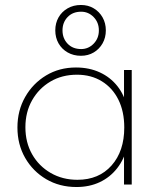

<svg xmlns="http://www.w3.org/2000/svg" viewBox="-20 -741 629 771"><path d="M287 10Q219 10 165.5 -21.5Q112 -53 81 -107Q50 -161 50 -229Q50 -297 81 -351.5Q112 -406 165 -438Q218 -470 285 -470Q338 -470 380.5 -450.5Q423 -431 451.5 -395Q480 -359 491 -309V-152Q479 -102 450.5 -65.5Q422 -29 380.5 -9.5Q339 10 287 10ZM291 -19Q377 -19 428 -76.5Q479 -134 479 -229Q479 -293 455.5 -340.5Q432 -388 389 -414.5Q346 -441 289 -441Q229 -441 182.5 -413.5Q136 -386 109 -338.5Q82 -291 82 -230Q82 -169 109 -121.5Q136 -74 183.5 -46.5Q231 -19 291 -19ZM478 0V-123L487 -237L478 -348V-460H509V0ZM305 -517Q275 -517 251.5 -530.5Q228 -544 215 -567Q202 -590 202 -619Q202 -648 215 -671Q228 -694 251.5 -707.5Q275 -721 305 -721Q334 -721 356.5 -707.5Q379 -694 392 -671Q405 -648 405 -619Q405 -590 392 -567Q379 -544 356.5 -530.5Q334 -517 305 -517ZM306 -544Q335 -544 356 -565.5Q377 -587 377 -619Q377 -651 356 -672.5Q335 -694 306 -694Q272 -694 251.5 -672.5Q231 -651 231 -619Q231 -587 251.5 -565.5Q272 -544 306 -544Z"/></svg>

Font: Outfit Thin Thin
Style: Regular
Weight: 250
Version: Version 1.100;gftools[0.9.27]